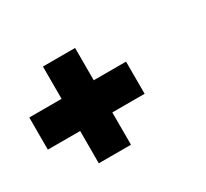

<svg xmlns="http://www.w3.org/2000/svg" viewBox="-75 -498 541 505"><g transform="rotate(-30 196.0 -245.0)"><path d="M195.8 -293.5H293.9V-195.8H195.8V-97.7H98.1V-195.8H0V-293.5H98.1V-391.6H195.8Z"/></g></svg>

Font: Arounder
Style: Regular
Weight: 400
Designer: Maxim Raikov
Foundry: Maxim Raikov
Version: Version 1.00 March 23, 2021, initial release